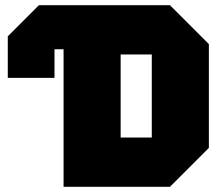

<svg xmlns="http://www.w3.org/2000/svg" viewBox="-20 -720 860 740"><path d="M190 -530V-420H10V-580L130 -700H635L785 -550V-150L635 0H225V-530ZM445 -190H565V-510H445Z"/></svg>

Font: Tektur Black
Style: Regular
Weight: 900
Designer: Adam Jagosz
Foundry: Adam Jagosz
Version: Version 1.005;gftools[0.9.30]